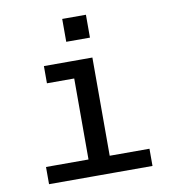

<svg xmlns="http://www.w3.org/2000/svg" viewBox="-84 -827 817 901"><g transform="rotate(-10 325.0 -376.5)"><path d="M279.5 0V-550H380.5V0ZM77 0V-82H570V0ZM149.5 -468V-550H330V-468ZM272.5 -644V-753H385.5V-644Z"/></g></svg>

Font: Azeret Mono Thin
Style: Regular
Weight: 100
Designer: Martin Vácha
Foundry: Displaay
Version: Version 1.002